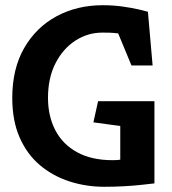

<svg xmlns="http://www.w3.org/2000/svg" viewBox="-20 -712 660 736"><path d="M380 4Q310 4 246.5 -16.5Q183 -37 133.5 -78.5Q84 -120 55.5 -184.5Q27 -249 27 -337Q27 -448 72.5 -527.5Q118 -607 196.5 -649.5Q275 -692 374 -692Q414 -692 449.5 -687Q485 -682 511 -676Q537 -670 547 -667L565 -461H484L433 -584Q424 -585 413 -586Q402 -587 372 -587Q316 -587 268.5 -556Q221 -525 192.5 -469Q164 -413 164 -337Q164 -267 192 -213Q220 -159 275.5 -128.5Q331 -98 411 -98Q422 -98 429.5 -98.5Q437 -99 441 -100V-229L338 -243L356 -324H572V-9Q554 -7 523 -3.5Q492 0 454.5 2Q417 4 380 4Z"/></svg>

Font: Kreon
Style: Bold
Weight: 700
Designer: Julia Petretta
Foundry: Julia Petretta and Eli Heuer
Version: Version 2.002